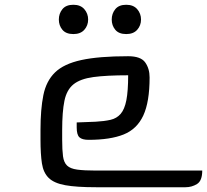

<svg xmlns="http://www.w3.org/2000/svg" viewBox="-20 -786 869 806"><path d="M241 -240V-200Q241 -156 244.5 -130Q248 -104 261.5 -91Q275 -78 304 -74Q333 -70 383 -70H829Q829 -27 807 -13.5Q785 0 759 0H383Q301 0 254 -8.5Q207 -17 184.5 -39Q162 -61 156 -100Q150 -139 150 -200V-241Q150 -327 162 -386.5Q174 -446 211 -482Q248 -518 321.5 -534Q395 -550 518 -550Q571 -550 589.5 -524Q608 -498 608 -461Q608 -358 581.5 -301Q555 -244 499 -221.5Q443 -199 352 -199Q325 -199 313.5 -209.5Q302 -220 302 -251V-272L381 -275Q418 -277 444 -283Q470 -289 486.5 -308Q503 -327 510.5 -365.5Q518 -404 518 -470Q427 -470 372 -462.5Q317 -455 288.5 -432Q260 -409 250.5 -363Q241 -317 241 -240ZM227 -704Q227 -729 242 -747.5Q257 -766 288 -766Q318 -766 334 -747.5Q350 -729 350 -704Q350 -679 334 -661Q318 -643 288 -643Q257 -643 242 -661Q227 -679 227 -704ZM449 -704Q449 -729 464 -747.5Q479 -766 510 -766Q540 -766 556 -747.5Q572 -729 572 -704Q572 -679 556 -661Q540 -643 510 -643Q479 -643 464 -661Q449 -679 449 -704Z"/></svg>

Font: Warnes
Style: Regular
Weight: 400
Designer: Eduardo Rodriguez Tunni
Foundry: Eduardo Rodriguez Tunni
Version: Version 1.002; ttfautohint (v1.8.4.7-5d5b);gftools[0.9.23]